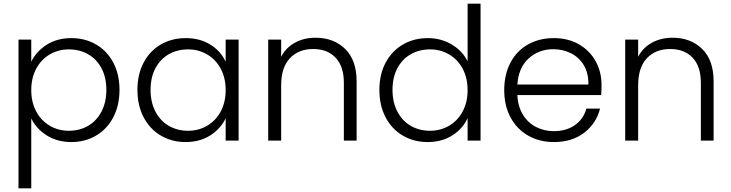

<svg xmlns="http://www.w3.org/2000/svg" viewBox="-20 -760 3953 1038"><path d="M149 -426Q175 -481 231.5 -517.5Q288 -554 366 -554Q440 -554 499.5 -519.5Q559 -485 592.5 -421.5Q626 -358 626 -274Q626 -190 592.5 -126Q559 -62 499.5 -27Q440 8 366 8Q289 8 232 -28.5Q175 -65 149 -120V258H80V-546H149ZM352 -493Q296 -493 249.5 -466Q203 -439 176 -389Q149 -339 149 -273Q149 -207 176 -157Q203 -107 249.5 -80Q296 -53 352 -53Q410 -53 456 -79.5Q502 -106 528.5 -156.5Q555 -207 555 -274Q555 -342 528.5 -391.5Q502 -441 456 -467Q410 -493 352 -493Z M984 -554Q1062 -554 1118.5 -518Q1175 -482 1200 -426V-546H1270V0H1200V-121Q1174 -65 1117.5 -28.5Q1061 8 983 8Q909 8 849.5 -27Q790 -62 756.5 -126Q723 -190 723 -274Q723 -358 756.5 -421.5Q790 -485 849.5 -519.5Q909 -554 984 -554ZM997 -493Q939 -493 893 -467Q847 -441 820.5 -391.5Q794 -342 794 -274Q794 -207 820.5 -156.5Q847 -106 893 -79.5Q939 -53 997 -53Q1053 -53 1099.5 -80Q1146 -107 1173 -157Q1200 -207 1200 -273Q1200 -339 1173 -389Q1146 -439 1099.5 -466Q1053 -493 997 -493Z M1908 -320V0H1839V-312Q1839 -401 1794.5 -448Q1750 -495 1673 -495Q1594 -495 1547 -445Q1500 -395 1500 -298V0H1430V-546H1500V-453Q1526 -503 1575 -529.5Q1624 -556 1686 -556Q1784 -556 1846 -495.5Q1908 -435 1908 -320Z M2293 -554Q2365 -554 2423 -519Q2481 -484 2508 -428V-740H2578V0H2508V-122Q2483 -65 2426 -28.5Q2369 8 2292 8Q2217 8 2157.5 -27Q2098 -62 2064.5 -126Q2031 -190 2031 -274Q2031 -358 2065 -421.5Q2099 -485 2158.5 -519.5Q2218 -554 2293 -554ZM2305 -493Q2247 -493 2201 -467Q2155 -441 2128.5 -391.5Q2102 -342 2102 -274Q2102 -207 2128.5 -156.5Q2155 -106 2201 -79.5Q2247 -53 2305 -53Q2361 -53 2407.5 -80Q2454 -107 2481 -157Q2508 -207 2508 -273Q2508 -339 2481 -389Q2454 -439 2407.5 -466Q2361 -493 2305 -493Z M3230 -246H2777Q2780 -184 2807 -140Q2834 -96 2878 -73.5Q2922 -51 2974 -51Q3042 -51 3088.5 -84Q3135 -117 3150 -173H3224Q3204 -93 3138.5 -42.5Q3073 8 2974 8Q2897 8 2836 -26.5Q2775 -61 2740.5 -124.5Q2706 -188 2706 -273Q2706 -358 2740 -422Q2774 -486 2835 -520Q2896 -554 2974 -554Q3052 -554 3110.5 -520Q3169 -486 3200.5 -428.5Q3232 -371 3232 -301Q3232 -265 3230 -246ZM3161 -303Q3162 -364 3136.5 -407Q3111 -450 3067 -472Q3023 -494 2971 -494Q2893 -494 2838 -444Q2783 -394 2777 -303Z M3838 -320V0H3769V-312Q3769 -401 3724.5 -448Q3680 -495 3603 -495Q3524 -495 3477 -445Q3430 -395 3430 -298V0H3360V-546H3430V-453Q3456 -503 3505 -529.5Q3554 -556 3616 -556Q3714 -556 3776 -495.5Q3838 -435 3838 -320Z"/></svg>

Font: Poppins-tnum Light
Style: Regular
Weight: 300
Designer: Ninad Kale (Devanagari), Jonny Pinhorn (Latin)
Foundry: Indian Type Foundry
Version: Version 4.004